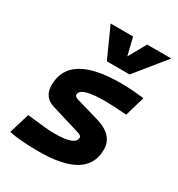

<svg xmlns="http://www.w3.org/2000/svg" viewBox="-185 -897 955 1028"><g transform="rotate(30 293.0 -383.0)"><path d="M205.6 9.8C405.3 9.8 504.4 -50.8 504.4 -172.9C504.4 -233.4 466.3 -273.4 391.6 -295.4L253.9 -335.4C238.3 -339.8 229.5 -345.7 229.5 -355.5C229.5 -386.7 279.8 -401.9 381.8 -401.9C416 -401.9 460 -399.4 514.2 -395L549.8 -517.6C497.6 -523.9 450.2 -527.3 406.7 -527.3C194.3 -527.3 88.9 -462.9 88.9 -333C88.9 -285.6 110.4 -252.4 155.8 -238.8L335 -184.1C351.1 -179.2 360.4 -173.8 360.4 -163.6C360.4 -131.3 316.4 -115.7 227.5 -115.7C199.2 -115.7 144 -121.1 61 -131.3L22.9 -4.9C67.9 4.9 128.4 9.8 205.6 9.8ZM281.7 -590.8H422.4L572.8 -776.4H423.8L363.3 -668.5L336.9 -776.4H197.8Z"/></g></svg>

Font: Cascadia Code
Style: Bold Italic
Weight: 700
Italic angle: -10°
Monospace: yes
Designer: Aaron Bell
Foundry: Saja Typeworks
Version: Version 2404.023